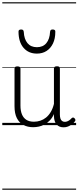

<svg xmlns="http://www.w3.org/2000/svg" viewBox="-20 -1095 686 1680"><path d="M270 18Q222 18 185 -1.5Q148 -21 127.5 -61.5Q107 -102 107 -166V-496Q107 -505 113 -509.5Q119 -514 132 -514Q146 -514 152.5 -509.5Q159 -505 159 -496V-171Q159 -127 171.5 -95.5Q184 -64 210 -47Q236 -30 277 -30Q306 -30 333 -39Q360 -48 383 -66.5Q406 -85 424 -115Q442 -145 452 -186V-496Q452 -506 458.5 -510.5Q465 -515 479 -515Q492 -515 498 -510.5Q504 -506 504 -496V-93Q504 -73 508.5 -58.5Q513 -44 523 -36.5Q533 -29 547 -29Q557 -29 567 -32.5Q577 -36 587 -43Q597 -50 607 -61Q613 -67 620 -66.5Q627 -66 633 -59Q638 -54 639.5 -47Q641 -40 636 -34Q625 -19 609 -7Q593 5 575 12Q557 19 537 19Q517 19 502 13Q487 7 476 -5Q465 -17 459 -35Q453 -53 452 -76V-97Q437 -63 415.5 -41Q394 -19 370 -6Q346 7 320.5 12.5Q295 18 270 18ZM303 -626Q230 -626 186.5 -676Q143 -726 142 -816Q141 -826 146.5 -831.5Q152 -837 165 -837Q177 -837 182 -831.5Q187 -826 188 -816Q191 -753 220.5 -717.5Q250 -682 303 -682Q356 -682 385.5 -717.5Q415 -753 418 -816Q419 -826 423.5 -831.5Q428 -837 441 -837Q454 -837 459.5 -831.5Q465 -826 464 -816Q464 -757 443.5 -714.5Q423 -672 387 -649Q351 -626 303 -626ZM0 555H646V565H0ZM0 -20H646V0H0ZM0 -505H646V-500H0ZM0 -1075H646V-1065H0Z"/></svg>

Font: Playwrite AR Guides
Style: Regular
Weight: 400
Designer: Veronika Burian, José Scaglione
Foundry: TypeTogether
Version: Version 1.003